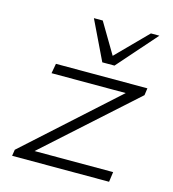

<svg xmlns="http://www.w3.org/2000/svg" viewBox="-112 -850 852 943"><g transform="rotate(15 314.0 -378.5)"><path d="M36 0 41 -32 523 -467V-442H118L127 -492H592L587 -456L103 -21L104 -51H536L529 0ZM345 -558 249 -757H294L386 -602L539 -757H582L407 -558Z"/></g></svg>

Font: Nunito Sans 7pt Expanded ExtraLight
Style: Italic
Weight: 250
Width: 7
Italic angle: -9°
Designer: Vernon Adams
Foundry: Vernon Adams
Version: Version 3.101;gftools[0.9.27]